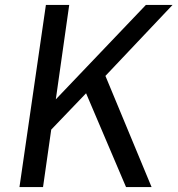

<svg xmlns="http://www.w3.org/2000/svg" viewBox="-20 -754 716 774"><path d="M165 -734H259L205 -353.5L568 -734H675.5L405 -448L591 0H488L327 -378L186.5 -231.5L153.5 0H58.5Z"/></svg>

Font: 1883 Sans
Style: Italic
Weight: 400
Italic angle: -8°
Designer: 1883 Sans project is a fork of Public Sans.
Version: Version 1.009